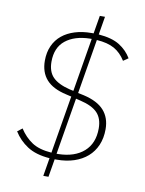

<svg xmlns="http://www.w3.org/2000/svg" viewBox="-99 -879 798 1060"><g transform="rotate(10 300.0 -349.0)"><path d="M236 11Q158 5 110.5 -26Q63 -57 34 -104L61 -125Q90 -80 130.5 -53Q171 -26 241 -21L295 -345L265 -352Q189 -369 153 -409.5Q117 -450 117 -515Q117 -562 133.5 -598.5Q150 -635 180 -659.5Q210 -684 252 -697Q294 -710 345 -710H356L373 -811H402L385 -709Q460 -703 502.5 -676.5Q545 -650 570 -608L542 -589Q516 -631 478.5 -652Q441 -673 380 -677L329 -371L362 -364Q440 -346 476.5 -305Q513 -264 513 -200Q513 -150 496 -110.5Q479 -71 448 -44Q417 -17 373.5 -2.5Q330 12 276 12H265L248 113H219ZM154 -516Q154 -460 184 -429.5Q214 -399 278 -383L301 -378L351 -678H341Q255 -676 204.5 -635.5Q154 -595 154 -516ZM475 -198Q475 -253 445.5 -284.5Q416 -316 348 -332L323 -338L270 -20H280Q371 -22 423 -68Q475 -114 475 -198Z"/></g></svg>

Font: IBM Plex Mono ExtraLight
Style: Italic
Weight: 200
Italic angle: -9°
Monospace: yes
Designer: Mike Abbink, Paul van der Laan, Pieter van Rosmalen
Foundry: Bold Monday
Version: Version 2.3